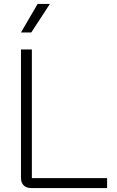

<svg xmlns="http://www.w3.org/2000/svg" viewBox="-20 -950 593 970"><path d="M86 -52V-700H141V-50H521V0H137Q113 0 99.5 -13.5Q86 -27 86 -52ZM170 -930H232L138 -786H86Z"/></svg>

Font: Bai Jamjuree Light
Style: Regular
Weight: 300
Designer: Katatrad Aksorn Co.,Ltd.
Foundry: Cadson Demak Co.,Ltd.
Version: Version 1.000; ttfautohint (v1.6)